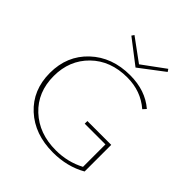

<svg xmlns="http://www.w3.org/2000/svg" viewBox="-227 -1012 1173 1173"><g transform="rotate(45 359.5 -425.0)"><path d="M565 -839 407 -719 251 -839 262 -855 408 -748 554 -855ZM430 -280H636V-50Q540 5 417 5Q259 5 159.5 -86.5Q60 -178 60 -326Q60 -474 160.5 -568.5Q261 -663 417 -663Q549 -663 635 -589L616 -568Q532 -641 414 -641Q270 -641 180 -553Q90 -465 90 -329Q90 -190 182.5 -103.5Q275 -17 420 -17Q522 -17 609 -63V-257H430Z"/></g></svg>

Font: EauTestInfant Extralight
Style: Regular
Weight: 250
Designer: Christian Thalmann (Catharsis Fonts)
Version: Version 0.001;PS 000.001;hotconv 1.0.88;makeotf.lib2.5.64775